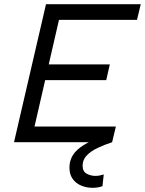

<svg xmlns="http://www.w3.org/2000/svg" viewBox="-20 -680 693 918"><path d="M423 218Q394 218 368.5 207.5Q343 197 327.5 175.5Q312 154 312 121Q312 89 328 62.5Q344 36 381 13Q418 -10 479 -30L516 0Q479 12 446.5 27.5Q414 43 394.5 63.5Q375 84 375 112Q375 140 394.5 150.5Q414 161 436 161Q448 161 457 159Q466 157 476 154L470 210Q460 214 448 216Q436 218 423 218ZM47 0 200 -660H653L635 -585H262L213 -372H505L488 -297H196L145 -75H534L516 0Z"/></svg>

Font: Work Sans
Style: Italic
Weight: 400
Italic angle: -13°
Designer: Wei Huang
Foundry: Wei Huang
Version: Version 2.012